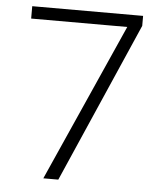

<svg xmlns="http://www.w3.org/2000/svg" viewBox="-52 -759 674 804"><g transform="rotate(5 285.5 -357.0)"><path d="M160 0 455 -662H51V-714H517V-672L223 0Z"/></g></svg>

Font: Noto Sans Hebrew Light
Style: Regular
Weight: 300
Designer: Monotype Design Team
Foundry: Monotype Imaging Inc.
Version: Version 2.003